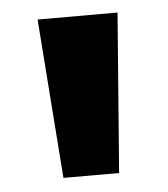

<svg xmlns="http://www.w3.org/2000/svg" viewBox="-36 -753 352 402"><g transform="rotate(-5 140.5 -552.5)"><path d="M57 -720 82 -385H199L225 -720Z"/></g></svg>

Font: Aspekta 750
Style: Regular
Weight: 750
Designer: Ivo Dolenc
Version: Version 2.000